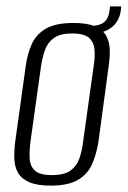

<svg xmlns="http://www.w3.org/2000/svg" viewBox="-20 -575 400 602"><path d="M139 7Q97 7 72.5 -3.5Q48 -14 37 -32.5Q26 -51 25 -77Q24 -103 28 -133L61 -370Q66 -406 79.5 -436.5Q93 -467 123.5 -485Q154 -503 211 -503Q253 -503 277.5 -492.5Q302 -482 312.5 -463.5Q323 -445 324 -421Q325 -397 321 -370L289 -133Q283 -93 269 -61Q255 -29 224.5 -11Q194 7 139 7ZM143 -26Q182 -26 201.5 -40.5Q221 -55 229 -78.5Q237 -102 240 -127L274 -370Q278 -395 276.5 -418Q275 -441 260 -455.5Q245 -470 206 -470Q168 -470 148.5 -455.5Q129 -441 121 -418Q113 -395 109 -370L75 -127Q72 -102 73 -78.5Q74 -55 89 -40.5Q104 -26 143 -26ZM256 -469V-494H267Q317 -494 323 -539L325 -555H360L359 -543Q354 -506 327 -487Q300 -468 256 -469Z"/></svg>

Font: Alumni Sans Thin Light
Style: Italic
Weight: 300
Italic angle: -8°
Version: Version 1.016